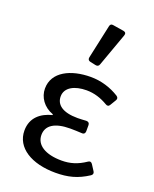

<svg xmlns="http://www.w3.org/2000/svg" viewBox="-141 -823 731 912"><g transform="rotate(20 224.5 -366.5)"><path d="M253.9 -730.5 216.8 -559.6C214.8 -548.8 219.7 -543 229.5 -541L256.8 -535.2C265.6 -533.2 273.4 -536.1 276.4 -545.9L336.9 -713.9C340.8 -724.6 336.9 -731.4 326.2 -733.4L271.5 -742.2C261.7 -744.1 255.9 -740.2 253.9 -730.5ZM45.9 -127.9C45.9 -41 131.8 10.7 252 10.7C314.5 10.7 362.3 -1 416 -36.1C424.8 -42 425.8 -49.8 420.9 -57.6L401.4 -87.9C395.5 -96.7 387.7 -97.7 379.9 -91.8C339.8 -64.5 302.7 -53.7 260.7 -53.7C177.7 -53.7 128.9 -85 128.9 -135.7C128.9 -183.6 168.9 -210.9 248 -210.9C267.6 -210.9 286.1 -210 306.6 -209C317.4 -208 323.2 -214.8 323.2 -224.6V-255.9C323.2 -265.6 317.4 -271.5 306.6 -271.5C291 -270.5 277.3 -269.5 262.7 -269.5C185.5 -269.5 152.3 -297.9 152.3 -338.9C152.3 -384.8 199.2 -408.2 258.8 -408.2C297.9 -408.2 333 -396.5 366.2 -377C375 -371.1 382.8 -373 387.7 -381.8L405.3 -411.1C410.2 -418.9 409.2 -426.8 400.4 -432.6C358.4 -459 308.6 -474.6 255.9 -474.6C156.2 -474.6 69.3 -433.6 69.3 -348.6C69.3 -305.7 96.7 -263.7 146.5 -246.1V-242.2C91.8 -228.5 45.9 -194.3 45.9 -127.9Z"/></g></svg>

Font: Ed Sans Neue
Style: Regular
Weight: 400
Designer: Stephen Hutchings
Version: Version 1.004;PS 001.004;hotconv 1.0.88;makeotf.lib2.5.64775